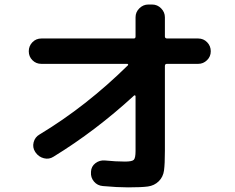

<svg xmlns="http://www.w3.org/2000/svg" viewBox="-20 -810 1040 850"><path d="M163.1 -527.3Q139.6 -527.3 123.5 -543.5Q107.4 -559.6 107.4 -583Q107.4 -606.4 123.5 -623Q139.6 -639.6 163.1 -639.6H572.3Q580.1 -639.6 580.1 -648.4V-733.4Q580.1 -756.8 597.2 -773.4Q614.3 -790 636.7 -790H653.3Q676.8 -790 693.4 -772.9Q710 -755.9 710 -733.4V-648.4Q710 -640.6 718.8 -639.6H857.4Q880.9 -639.6 897 -623Q913.1 -606.4 913.1 -583Q913.1 -559.6 896.5 -543.5Q879.9 -527.3 857.4 -527.3H718.8Q710 -527.3 710 -517.6V-142.6Q710 -84 706.1 -55.2Q702.1 -26.4 682.6 -7.3Q663.1 11.7 634.8 15.6Q606.4 19.5 546.9 19.5Q500 19.5 435.5 13.7Q411.1 11.7 396 -6.3Q380.9 -24.4 382.8 -47.9V-49.8Q383.8 -73.2 402.3 -87.4Q420.9 -101.6 444.3 -99.6Q493.2 -94.7 533.2 -94.7Q564.5 -94.7 572.3 -102.5Q580.1 -110.4 580.1 -141.6V-384.8Q580.1 -386.7 577.1 -387.7Q574.2 -388.7 573.2 -386.7Q403.3 -230.5 216.8 -116.2Q197.3 -103.5 174.3 -109.4Q151.4 -115.2 137.7 -134.8L135.7 -137.7Q123 -157.2 128.9 -180.2Q134.8 -203.1 155.3 -214.8Q361.3 -338.9 546.9 -521.5Q548.8 -525.4 543.9 -527.3Z"/></svg>

Font: Rounded Mgen+ 2m bold
Style: Bold
Weight: 700
Designer: [Source Han Sans]
Ryoko NISHIZUKA  (kana & ideographs); Paul D. Hunt (Latin, Greek & Cyrillic); Wenlong ZHANG  (bopomofo
Version: Version 1.059.20150602